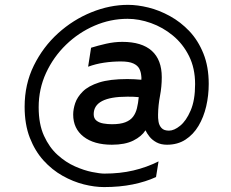

<svg xmlns="http://www.w3.org/2000/svg" viewBox="-20 -622 953 792"><path d="M409 149.7Q370.4 149.7 325.9 138.6Q281.4 127.4 238.1 103.1Q194.7 78.7 159.5 39.9Q124.3 1 102.9 -54Q81.6 -109 81.6 -181.7Q81.6 -274.7 119.6 -351.7Q157.6 -428.7 219.7 -484.9Q281.9 -541 357.4 -571.5Q432.9 -602 508.2 -602Q546.9 -602 591.9 -591Q636.9 -580 681.1 -555.6Q725.3 -531.3 761.3 -493.3Q797.3 -455.3 819.1 -401.1Q841 -346.9 841 -275.9Q841 -228.5 830.6 -183.5Q820.1 -138.5 798.8 -102.7Q777.4 -66.9 744.9 -45.9Q712.5 -25 668.9 -25Q643.9 -25 625.9 -34.6Q607.9 -44.3 596.9 -58.1Q586 -71.9 580.1 -84.5Q564.3 -59.3 529.9 -42.1Q495.6 -25 441.7 -25Q367.5 -25 324.7 -58.3Q281.9 -91.6 281.9 -149.5Q281.9 -171.6 290.2 -196.6Q298.6 -221.6 321.6 -244.6Q344.7 -267.6 388.9 -281.8Q433.1 -295.9 505.2 -295.9Q520.3 -295.9 534.6 -295.1Q548.9 -294.3 563.1 -293Q563.4 -297.3 563.4 -301.4Q563.4 -305.5 562.7 -309.1Q561.3 -326 554.4 -339.1Q547.5 -352.2 529.8 -360.3Q512.1 -368.5 478.3 -368.5Q443.3 -368.5 408.9 -363.4Q374.6 -358.3 343.5 -346.8L355.7 -425.1Q383.5 -433.8 417.5 -441.6Q451.6 -449.3 484.6 -449.3Q564.8 -449.3 606.1 -412.4Q647.3 -375.4 647.3 -303.5Q647.3 -264.7 640 -226.4Q632.6 -188 632 -149.4Q631.4 -135.9 633.9 -120.4Q636.3 -104.8 646.2 -94Q656 -83.1 677.1 -83.1Q698.2 -83.1 723 -103.2Q747.9 -123.2 766.3 -165.9Q784.8 -208.5 784.8 -275Q784.8 -340.6 759.7 -390.9Q734.6 -441.2 693.2 -475.3Q651.8 -509.4 602.7 -526.9Q553.7 -544.4 506.1 -544.4Q435.6 -544.4 370 -516.1Q304.3 -487.8 252.3 -437.4Q200.3 -387 169.9 -321Q139.5 -255 139.5 -179.6Q139.5 -110.1 161.4 -62Q183.3 -13.9 217.3 16.8Q251.3 47.6 289.2 64.3Q327 81 359.7 87.5Q392.4 94.1 410.7 94.1Q475.3 94.1 530.1 81.2Q585 68.4 634 43.7L623.6 108.3Q581 127.9 527.3 138.8Q473.5 149.7 409 149.7ZM441.7 -109.6Q476.3 -109.6 497 -117.7Q517.8 -125.8 528.8 -140.4Q539.8 -154.9 544.9 -175.5Q550 -196.2 552.3 -221.3Q540.8 -222.6 529.2 -222.9Q517.6 -223.2 505.2 -223.2Q366.5 -223.2 366.5 -150.9Q366.5 -133.5 377.9 -124.5Q389.2 -115.5 406.7 -112.6Q424.2 -109.6 441.7 -109.6Z"/></svg>

Font: Maven Pro
Style: Regular
Weight: 400
Designer: Joe Prince
Foundry: Joe Prince
Version: Version 2.103